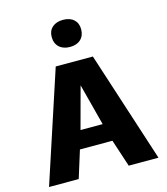

<svg xmlns="http://www.w3.org/2000/svg" viewBox="-138 -1085 1033 1190"><g transform="rotate(-15 378.0 -489.5)"><path d="M27.3 0 260.7 -710.9H499L729.5 0H538.6L481 -175.3H272.5L217.8 0ZM307.1 -290.5H449.2L379.4 -558.1ZM378.4 -804.7Q335 -804.7 309.3 -828.6Q283.7 -852.5 283.7 -893.6Q283.7 -932.6 309.3 -955.6Q335 -978.5 378.4 -978.5Q422.4 -978.5 447.5 -955.6Q472.7 -932.6 472.7 -893.6Q472.7 -852.5 447.5 -828.6Q422.4 -804.7 378.4 -804.7Z"/></g></svg>

Font: Comme ExtraBold
Style: Regular
Weight: 800
Version: Version 1.000;gftools[0.9.27]